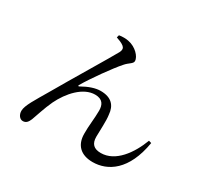

<svg xmlns="http://www.w3.org/2000/svg" viewBox="-162 -995 1324 1253"><g transform="rotate(30 500.0 -369.0)"><path d="M455 -722C467 -712 471 -698 459 -675C424 -611 273 -362 192 -221C139 -130 96 -65 96 -24C96 6 114 30 137 30C162 30 174 13 184 -11C199 -50 216 -110 245 -172C290 -265 371 -356 461 -356C519 -356 535 -321 535 -278C535 -218 525 -159 526 -100C526 -12 578 34 665 34C778 34 898 -41 935 -265L915 -271C872 -157 792 -44 682 -44C629 -44 604 -69 604 -122C604 -171 610 -243 603 -288C598 -353 562 -395 480 -395C442 -395 396 -380 345 -351C337 -346 333 -350 338 -358C379 -429 477 -566 521 -615C547 -646 576 -654 576 -675C576 -709 530 -757 474 -768C455 -773 423 -773 401 -769L396 -750C414 -744 441 -734 455 -722Z"/></g></svg>

Font: Noto Serif CJK JP Medium
Style: Regular
Weight: 500
Designer: Ryoko NISHIZUKA 西塚涼子 (kana & ideographs); Frank Grießhammer (Latin, Greek & Cyrillic); Wenlong ZHANG 张文龙 (bopomofo); San
Foundry: Adobe Systems Incorporated
Version: Version 1.000;PS 1;hotconv 16.6.53;makeotf.lib2.5.65590